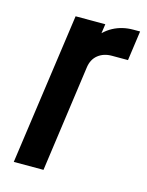

<svg xmlns="http://www.w3.org/2000/svg" viewBox="-90 -612 515 671"><g transform="rotate(15 167.0 -277.0)"><path d="M25 0 102 -547.5H209.5L197 -461.5L181 -484.5Q203.5 -519.5 236.2 -537Q269 -554.5 309 -554.5H333.5L318.5 -447H260Q230.5 -447 210.2 -430.8Q190 -414.5 186 -384.5L132.5 0Z"/></g></svg>

Font: Mohave Light SemiBold
Style: Italic
Weight: 600
Italic angle: -8°
Version: Version 2.003